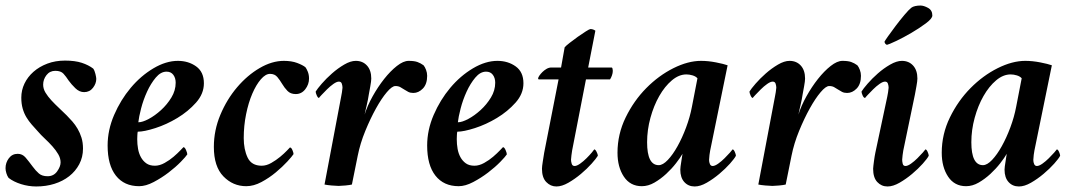

<svg xmlns="http://www.w3.org/2000/svg" viewBox="-20 -667 3886 694"><path d="M215 -448Q251 -448 275.5 -440Q300 -432 317 -419Q322 -412 325 -399.5Q328 -387 328 -382Q328 -365 316 -349.5Q304 -334 284 -334Q267 -334 252.5 -348Q238 -362 228 -376Q219 -390 209.5 -400.5Q200 -411 180 -411Q160 -411 148 -395.5Q136 -380 136 -361Q136 -346 144.5 -332Q153 -318 166 -304Q179 -290 193.5 -276.5Q208 -263 221 -250Q231 -240 241.5 -228Q252 -216 260.5 -201.5Q269 -187 274.5 -169.5Q280 -152 280 -130Q280 -99 266.5 -73.5Q253 -48 230 -30Q207 -12 176.5 -2.5Q146 7 111 7Q83 7 56 -1.5Q29 -10 11 -24Q6 -31 3 -41Q0 -51 0 -59Q0 -79 12 -95Q24 -111 44 -111Q61 -111 72.5 -97.5Q84 -84 98 -65Q109 -50 120.5 -40Q132 -30 152 -30Q174 -30 186.5 -47.5Q199 -65 199 -80Q199 -95 190.5 -109.5Q182 -124 169.5 -138Q157 -152 142.5 -165.5Q128 -179 116 -193Q105 -205 94.5 -217Q84 -229 75.5 -243Q67 -257 62 -274.5Q57 -292 57 -314Q57 -341 68.5 -365Q80 -389 101 -407.5Q122 -426 151 -437Q180 -448 215 -448Z M480 -225Q495 -225 517.5 -237Q540 -249 562 -269Q584 -289 599.5 -314.5Q615 -340 615 -368Q615 -385 606.5 -396.5Q598 -408 582 -408Q561 -408 543 -386.5Q525 -365 511.5 -335.5Q498 -306 490 -275Q482 -244 480 -225ZM623 -447Q661 -447 689 -427Q717 -407 717 -366Q717 -328 688.5 -296Q660 -264 621 -240.5Q582 -217 541.5 -204Q501 -191 478 -191Q477 -189 476.5 -178.5Q476 -168 476 -164Q476 -146 479 -129Q482 -112 489.5 -98.5Q497 -85 509 -76.5Q521 -68 540 -68Q557 -68 575 -78Q593 -88 607.5 -100.5Q622 -113 632 -123.5Q642 -134 643 -135Q648 -135 652.5 -124.5Q657 -114 657 -109Q652 -101 633.5 -82Q615 -63 589.5 -43.5Q564 -24 535.5 -9Q507 6 483 6Q429 6 399 -32Q369 -70 369 -141Q369 -197 392.5 -251.5Q416 -306 452.5 -349.5Q489 -393 534.5 -420Q580 -447 623 -447Z M1006 -447Q1034 -447 1054 -439.5Q1074 -432 1084 -424Q1088 -419 1092.5 -408Q1097 -397 1097 -383Q1097 -362 1083.5 -344.5Q1070 -327 1049 -327Q1030 -327 1019 -338.5Q1008 -350 1000 -363.5Q992 -377 982.5 -388.5Q973 -400 956 -400Q940 -400 923 -380.5Q906 -361 892 -328.5Q878 -296 869.5 -254Q861 -212 861 -168Q861 -127 875 -97.5Q889 -68 926 -68Q943 -68 960.5 -78Q978 -88 992.5 -100Q1007 -112 1017 -122.5Q1027 -133 1028 -134Q1033 -134 1037 -124.5Q1041 -115 1041 -110Q1036 -102 1018.5 -83Q1001 -64 977 -44Q953 -24 925 -9Q897 6 870 6Q822 6 787.5 -29.5Q753 -65 753 -136Q753 -196 776.5 -252Q800 -308 837 -351.5Q874 -395 918.5 -421Q963 -447 1006 -447Z M1266 -447Q1291 -447 1306.5 -430Q1322 -413 1322 -383Q1322 -374 1318.5 -355Q1315 -336 1313 -325Q1312 -318 1310 -307.5Q1308 -297 1305.5 -286.5Q1303 -276 1301 -267Q1299 -258 1298 -253Q1308 -285 1327 -319Q1346 -353 1368.5 -381.5Q1391 -410 1414.5 -428.5Q1438 -447 1457 -447Q1477 -447 1488.5 -443Q1500 -439 1511 -431Q1516 -425 1520 -414.5Q1524 -404 1524 -393Q1524 -363 1508.5 -347Q1493 -331 1474 -331Q1463 -331 1455.5 -335Q1448 -339 1441 -343.5Q1434 -348 1427 -352Q1420 -356 1409 -356Q1397 -356 1378 -333.5Q1359 -311 1339 -275Q1319 -239 1300.5 -194Q1282 -149 1273 -104L1252 0Q1244 2 1228 3.5Q1212 5 1204 5Q1196 5 1179 3.5Q1162 2 1153 0L1213 -317Q1214 -321 1216 -333.5Q1218 -346 1218 -350Q1218 -357 1215.5 -364.5Q1213 -372 1205 -372Q1197 -372 1185 -363.5Q1173 -355 1162 -344Q1151 -333 1142.5 -324Q1134 -315 1133 -313Q1129 -313 1125 -322Q1121 -331 1121 -336Q1127 -346 1143 -364.5Q1159 -383 1180 -401.5Q1201 -420 1224 -433.5Q1247 -447 1266 -447Z M1635 -225Q1650 -225 1672.5 -237Q1695 -249 1717 -269Q1739 -289 1754.5 -314.5Q1770 -340 1770 -368Q1770 -385 1761.5 -396.5Q1753 -408 1737 -408Q1716 -408 1698 -386.5Q1680 -365 1666.5 -335.5Q1653 -306 1645 -275Q1637 -244 1635 -225ZM1778 -447Q1816 -447 1844 -427Q1872 -407 1872 -366Q1872 -328 1843.5 -296Q1815 -264 1776 -240.5Q1737 -217 1696.5 -204Q1656 -191 1633 -191Q1632 -189 1631.5 -178.5Q1631 -168 1631 -164Q1631 -146 1634 -129Q1637 -112 1644.5 -98.5Q1652 -85 1664 -76.5Q1676 -68 1695 -68Q1712 -68 1730 -78Q1748 -88 1762.5 -100.5Q1777 -113 1787 -123.5Q1797 -134 1798 -135Q1803 -135 1807.5 -124.5Q1812 -114 1812 -109Q1807 -101 1788.5 -82Q1770 -63 1744.5 -43.5Q1719 -24 1690.5 -9Q1662 6 1638 6Q1584 6 1554 -32Q1524 -70 1524 -141Q1524 -197 1547.5 -251.5Q1571 -306 1607.5 -349.5Q1644 -393 1689.5 -420Q1735 -447 1778 -447Z M2021 -496Q2025 -501 2039 -512Q2053 -523 2068.5 -534Q2084 -545 2097.5 -553.5Q2111 -562 2114 -562Q2124 -562 2132 -556L2106 -423H2190Q2193 -423 2194 -419Q2195 -415 2195 -411Q2195 -403 2192 -394.5Q2189 -386 2185 -380H2098L2048 -123Q2047 -117 2045.5 -105.5Q2044 -94 2044 -90Q2044 -83 2046.5 -75Q2049 -67 2057 -67Q2065 -67 2077 -75.5Q2089 -84 2100 -95Q2111 -106 2119 -115.5Q2127 -125 2128 -127Q2132 -127 2136.5 -118Q2141 -109 2141 -104Q2135 -94 2118.5 -75.5Q2102 -57 2080 -38.5Q2058 -20 2034.5 -6.5Q2011 7 1991 7Q1970 7 1954.5 -9Q1939 -25 1939 -57Q1939 -65 1942 -83.5Q1945 -102 1947 -115L1999 -380H1928Q1925 -380 1925 -383Q1925 -387 1929.5 -393.5Q1934 -400 1940.5 -406.5Q1947 -413 1955.5 -418Q1964 -423 1973 -423H2008Z M2461 -398Q2434 -398 2408.5 -376.5Q2383 -355 2363 -320Q2343 -285 2331 -241Q2319 -197 2319 -153Q2319 -70 2361 -70Q2376 -70 2394 -89Q2412 -108 2429 -138.5Q2446 -169 2460 -206.5Q2474 -244 2481 -281L2501 -384Q2495 -391 2483.5 -394.5Q2472 -398 2461 -398ZM2514 -447Q2540 -447 2568 -441.5Q2596 -436 2610 -431L2547 -123Q2546 -119 2544.5 -107Q2543 -95 2543 -89Q2543 -81 2546 -74Q2549 -67 2556 -67Q2564 -67 2576 -75.5Q2588 -84 2599 -95Q2610 -106 2618.5 -115.5Q2627 -125 2628 -127Q2632 -127 2636 -118Q2640 -109 2640 -104Q2635 -94 2618.5 -75.5Q2602 -57 2580 -38.5Q2558 -20 2534.5 -6.5Q2511 7 2491 7Q2468 7 2453.5 -9Q2439 -25 2439 -54Q2439 -58 2440 -66Q2441 -74 2442.5 -82.5Q2444 -91 2445 -99Q2446 -107 2447 -111Q2439 -97 2423.5 -77Q2408 -57 2388 -38.5Q2368 -20 2345.5 -7Q2323 6 2300 6Q2258 6 2235 -28.5Q2212 -63 2212 -115Q2212 -182 2241.5 -242.5Q2271 -303 2316 -348.5Q2361 -394 2414 -420.5Q2467 -447 2514 -447Z M2834 -447Q2859 -447 2874.5 -430Q2890 -413 2890 -383Q2890 -374 2886.5 -355Q2883 -336 2881 -325Q2880 -318 2878 -307.5Q2876 -297 2873.5 -286.5Q2871 -276 2869 -267Q2867 -258 2866 -253Q2876 -285 2895 -319Q2914 -353 2936.5 -381.5Q2959 -410 2982.5 -428.5Q3006 -447 3025 -447Q3045 -447 3056.5 -443Q3068 -439 3079 -431Q3084 -425 3088 -414.5Q3092 -404 3092 -393Q3092 -363 3076.5 -347Q3061 -331 3042 -331Q3031 -331 3023.5 -335Q3016 -339 3009 -343.5Q3002 -348 2995 -352Q2988 -356 2977 -356Q2965 -356 2946 -333.5Q2927 -311 2907 -275Q2887 -239 2868.5 -194Q2850 -149 2841 -104L2820 0Q2812 2 2796 3.5Q2780 5 2772 5Q2764 5 2747 3.5Q2730 2 2721 0L2781 -317Q2782 -321 2784 -333.5Q2786 -346 2786 -350Q2786 -357 2783.5 -364.5Q2781 -372 2773 -372Q2765 -372 2753 -363.5Q2741 -355 2730 -344Q2719 -333 2710.5 -324Q2702 -315 2701 -313Q2697 -313 2693 -322Q2689 -331 2689 -336Q2695 -346 2711 -364.5Q2727 -383 2748 -401.5Q2769 -420 2792 -433.5Q2815 -447 2834 -447Z M3187 -317Q3188 -321 3190 -333.5Q3192 -346 3192 -350Q3192 -357 3189.5 -364.5Q3187 -372 3179 -372Q3171 -372 3159 -363.5Q3147 -355 3136 -344Q3125 -333 3116.5 -324Q3108 -315 3107 -313Q3102 -313 3098 -322Q3094 -331 3094 -336Q3100 -346 3116 -364.5Q3132 -383 3153 -401.5Q3174 -420 3197.5 -433.5Q3221 -447 3240 -447Q3265 -447 3280.5 -430Q3296 -413 3296 -383Q3296 -374 3292.5 -355Q3289 -336 3287 -325L3245 -123Q3244 -118 3242.5 -106Q3241 -94 3241 -90Q3241 -83 3243 -75Q3245 -67 3253 -67Q3261 -67 3273 -75.5Q3285 -84 3296 -95Q3307 -106 3315.5 -115.5Q3324 -125 3325 -127Q3329 -127 3333 -118Q3337 -109 3337 -104Q3332 -94 3315.5 -75.5Q3299 -57 3277 -38.5Q3255 -20 3231.5 -6.5Q3208 7 3188 7Q3166 7 3151 -9Q3136 -25 3136 -57Q3136 -61 3137 -68.5Q3138 -76 3139 -84.5Q3140 -93 3141.5 -101.5Q3143 -110 3144 -115ZM3186 -505Q3179 -507 3177 -516Q3178 -519 3190 -536Q3202 -553 3217.5 -573.5Q3233 -594 3249 -613Q3265 -632 3274 -639Q3279 -643 3288 -645Q3297 -647 3307 -647Q3319 -647 3334.5 -638.5Q3350 -630 3350 -611Q3350 -600 3326.5 -582.5Q3303 -565 3274 -548Q3245 -531 3218.5 -518.5Q3192 -506 3186 -505Z M3633 -398Q3606 -398 3580.5 -376.5Q3555 -355 3535 -320Q3515 -285 3503 -241Q3491 -197 3491 -153Q3491 -70 3533 -70Q3548 -70 3566 -89Q3584 -108 3601 -138.5Q3618 -169 3632 -206.5Q3646 -244 3653 -281L3673 -384Q3667 -391 3655.5 -394.5Q3644 -398 3633 -398ZM3686 -447Q3712 -447 3740 -441.5Q3768 -436 3782 -431L3719 -123Q3718 -119 3716.5 -107Q3715 -95 3715 -89Q3715 -81 3718 -74Q3721 -67 3728 -67Q3736 -67 3748 -75.5Q3760 -84 3771 -95Q3782 -106 3790.5 -115.5Q3799 -125 3800 -127Q3804 -127 3808 -118Q3812 -109 3812 -104Q3807 -94 3790.5 -75.5Q3774 -57 3752 -38.5Q3730 -20 3706.5 -6.5Q3683 7 3663 7Q3640 7 3625.5 -9Q3611 -25 3611 -54Q3611 -58 3612 -66Q3613 -74 3614.5 -82.5Q3616 -91 3617 -99Q3618 -107 3619 -111Q3611 -97 3595.5 -77Q3580 -57 3560 -38.5Q3540 -20 3517.5 -7Q3495 6 3472 6Q3430 6 3407 -28.5Q3384 -63 3384 -115Q3384 -182 3413.5 -242.5Q3443 -303 3488 -348.5Q3533 -394 3586 -420.5Q3639 -447 3686 -447Z"/></svg>

Font: Vermiglione SemiBold
Style: Italic
Weight: 600
Italic angle: -11°
Version: Version 1.000